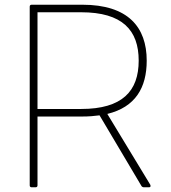

<svg xmlns="http://www.w3.org/2000/svg" viewBox="-20 -781 727 814"><path d="M139 5V-287H329C356 -287 380 -289 402 -292L580 8C582 11 586 13 590 13H612C618 13 620 9 617 2L435 -298C554 -327 602 -409 602 -524C602 -666 523 -761 329 -761H114C109 -761 106 -758 106 -753V5C106 10 109 13 114 13H131C136 13 139 10 139 5ZM324 -319H139V-729H324C499 -729 568 -653 568 -524C568 -395 499 -319 324 -319Z"/></svg>

Font: LINE Seed JP_OTF Thin
Style: Regular
Weight: 250
Designer: LY Corporation & Fontrix & Fontworks
Version: Version 1.007